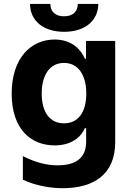

<svg xmlns="http://www.w3.org/2000/svg" viewBox="-20 -756 673 988"><path d="M380.3 -735.8C380.3 -702.4 360.4 -672.2 310 -672.2C258.2 -672.2 239 -703.1 239.3 -735.8H134.6C134.6 -649.9 202.4 -592.3 310 -592.3C417.6 -592.3 485.4 -649.9 485.8 -735.8ZM303.3 212.4C463.8 212.4 572.8 139.9 572.8 -24.1V-545.5H422.6V-453.8H416.9C397.7 -498.2 352.3 -552.6 261 -552.6C141.3 -552.6 40.1 -459.5 40.1 -273.8C40.1 -92.3 138.5 -7.8 261.4 -7.8C348.4 -7.8 397.4 -51.5 416.9 -96.6H423.3V-26.3C423.3 70.7 350.5 94.8 277.3 94.8C222.7 94.8 164.4 81.3 97.7 47.2V168.7C168.3 202.1 247.2 212.4 303.3 212.4ZM309.3 -121.4C235.1 -121.4 194.6 -180.4 194.6 -274.5C194.6 -368.3 235.1 -432.2 309.3 -432.2C382.8 -432.2 424 -370 424 -274.1C424 -178.6 382.5 -121.4 309.3 -121.4Z"/></svg>

Font: TID UI
Style: Bold
Weight: 700
Designer: The TID Project Authors
Foundry: Bakken & Bæck
Version: Version 1.001;hotconv 1.0.109;makeotfexe 2.5.65596